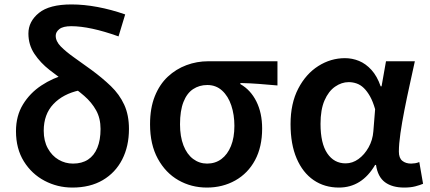

<svg xmlns="http://www.w3.org/2000/svg" viewBox="-20 -831 1936 865"><path d="M306 14Q239 14 181 -16.5Q123 -47 87.5 -104Q52 -161 52 -240Q52 -309 83.5 -360.5Q115 -412 166.5 -446Q218 -480 278 -496L338 -424Q264 -408 220.5 -362Q177 -316 177 -242Q177 -196 195.5 -162.5Q214 -129 244 -111.5Q274 -94 309 -94Q349 -94 376.5 -112Q404 -130 418.5 -165Q433 -200 433 -250Q433 -298 413 -334Q393 -370 359.5 -399Q326 -428 286 -455Q244 -484 203 -516Q162 -548 135 -588.5Q108 -629 108 -680Q108 -734 155 -772.5Q202 -811 302 -811Q358 -811 419.5 -799.5Q481 -788 544 -766L514 -667Q450 -690 396.5 -701.5Q343 -713 301 -713Q264 -713 247.5 -700Q231 -687 231 -670Q231 -645 253.5 -622Q276 -599 312.5 -573Q349 -547 392 -516Q441 -480 479.5 -443Q518 -406 539.5 -359.5Q561 -313 561 -250Q561 -172 530.5 -112.5Q500 -53 443 -19.5Q386 14 306 14Z M912 14Q842 14 784 -19Q726 -52 691 -116Q656 -180 656 -271Q656 -344 677.5 -397.5Q699 -451 736 -485.5Q773 -520 820 -537.5Q867 -555 918 -555H1230V-446Q1184 -450 1146 -453Q1108 -456 1063 -457V-452Q1109 -426 1135 -374Q1161 -322 1161 -252Q1161 -169 1129 -109.5Q1097 -50 1040 -18Q983 14 912 14ZM913 -94Q950 -94 977.5 -114.5Q1005 -135 1020.5 -173Q1036 -211 1036 -264Q1036 -314 1022 -356Q1008 -398 980.5 -423Q953 -448 914 -448Q878 -448 850 -429.5Q822 -411 806.5 -371.5Q791 -332 791 -271Q791 -216 806.5 -176Q822 -136 850 -115Q878 -94 913 -94Z M1507 14Q1442 14 1393 -19.5Q1344 -53 1316.5 -117Q1289 -181 1289 -272Q1289 -365 1323.5 -431.5Q1358 -498 1414 -533.5Q1470 -569 1534 -569Q1567 -569 1597.5 -556.5Q1628 -544 1653.5 -516Q1679 -488 1695 -442H1699L1719 -555H1849Q1838 -504 1825.5 -447.5Q1813 -391 1802 -335Q1791 -279 1784 -230.5Q1777 -182 1777 -148Q1777 -119 1792.5 -106.5Q1808 -94 1832 -94Q1840 -94 1850 -95.5Q1860 -97 1869 -101L1886 -3Q1872 3 1851 8.5Q1830 14 1801 14Q1747 14 1714.5 -10Q1682 -34 1674 -88H1670Q1610 14 1507 14ZM1537 -95Q1568 -95 1595 -114.5Q1622 -134 1640.5 -167Q1659 -200 1662 -239L1670 -339Q1660 -374 1647 -397Q1634 -420 1619 -434.5Q1604 -449 1586.5 -455Q1569 -461 1551 -461Q1519 -461 1489.5 -440.5Q1460 -420 1442 -378.5Q1424 -337 1424 -273Q1424 -185 1454.5 -140Q1485 -95 1537 -95Z"/></svg>

Font: Noto Sans SC SemiBold
Style: Regular
Weight: 600
Designer: Ryoko NISHIZUKA 西塚涼子 (kana, bopomofo & ideographs); Paul D. Hunt (Latin, Greek & Cyrillic); Sandoll Communications 산돌커뮤니
Foundry: Adobe
Version: Version 2.004-H2;hotconv 1.0.118;makeotfexe 2.5.65603